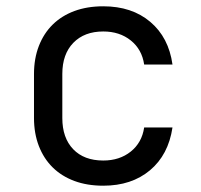

<svg xmlns="http://www.w3.org/2000/svg" viewBox="-20 -580 640 610"><path d="M308 10Q257 10 216.5 -5Q176 -20 147.5 -48Q119 -76 103.5 -116Q88 -156 88 -205V-345Q88 -394 103.5 -434Q119 -474 147.5 -502Q176 -530 216.5 -545Q257 -560 308 -560Q399 -560 457.5 -510.5Q516 -461 528 -375H438Q431 -423 395.5 -451.5Q360 -480 308 -480Q248 -480 213 -444Q178 -408 178 -345V-205Q178 -142 212.5 -106Q247 -70 308 -70Q360 -70 395.5 -98.5Q431 -127 438 -175H528Q515 -88 456.5 -39Q398 10 308 10Z"/></svg>

Font: JetBrainsMono NF
Style: Regular
Weight: 400
Monospace: yes
Designer: Philipp Nurullin, Konstantin Bulenkov
Foundry: JetBrains
Version: Version 1.0.2; ttfautohint (v1.8.3)